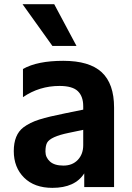

<svg xmlns="http://www.w3.org/2000/svg" viewBox="-20 -864 633 918"><path d="M91.8 -254.9Q123 -278.3 168 -292.5Q212.9 -306.6 292 -322.3L377.9 -339.8V-356.4Q377.9 -403.3 352.1 -428.2Q326.2 -453.1 264.6 -453.1Q168 -453.1 89.8 -399.4V-534.2Q158.2 -573.2 282.7 -573.2Q407.2 -573.2 466.3 -518.6Q525.4 -463.9 525.4 -349.6V30.3H382.8V-35.2Q338.9 34.2 230.5 34.2Q144.5 34.2 95.2 -14.6Q45.9 -63.5 45.9 -141.6Q45.9 -219.7 91.8 -254.9ZM87.9 -843.8H239.3L345.7 -644.5H230.5ZM377.9 -169.9V-243.2L307.6 -228.5Q221.7 -210.9 205.1 -181.6Q197.3 -167 197.3 -139.2Q197.3 -111.3 218.8 -91.8Q240.2 -72.3 283.2 -72.3Q326.2 -72.3 352.1 -99.6Q377.9 -127 377.9 -169.9Z"/></svg>

Font: GenEi M Gothic v2 Bold
Style: Regular
Weight: 700
Version: Version 2.0